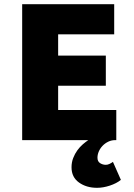

<svg xmlns="http://www.w3.org/2000/svg" viewBox="-20 -670 640 918"><path d="M444 228Q393 228 357.5 202.5Q322 177 322 130Q322 106 330 85.5Q338 65 350 48.5Q362 32 376 20Q390 8 402 0H86V-650H526V-506H258V-404H486V-260H258V-144H536V0H530Q513 0 497.5 7.5Q482 15 470.5 27Q459 39 452.5 54Q446 69 446 84Q446 102 458.5 110Q471 118 486 118Q495 118 504 113.5Q513 109 520 104L558 190Q537 207 505 217.5Q473 228 444 228Z"/></svg>

Font: Source Code Pro Black
Style: Regular
Weight: 900
Monospace: yes
Designer: Paul D. Hunt, Teo Tuominen
Foundry: Adobe Systems Incorporated
Version: Version 2.030;PS 1.000;hotconv 16.6.51;makeotf.lib2.5.65220